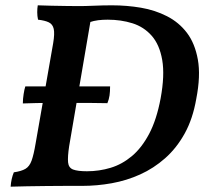

<svg xmlns="http://www.w3.org/2000/svg" viewBox="-20 -699 774 722"><path d="M401 -679Q457 -679 510 -670Q563 -661 608 -638Q653 -615 683 -575.5Q713 -536 724 -475Q735 -414 718 -327Q705 -252 674.5 -197Q644 -142 601 -104Q558 -66 507 -43Q456 -20 400.5 -10Q345 0 289 0H171L181 -55H307Q353 -55 396 -68Q439 -81 476 -112Q513 -143 541 -196Q569 -249 584 -329Q600 -416 590 -473.5Q580 -531 550.5 -564.5Q521 -598 478 -611.5Q435 -625 385 -625Q366 -625 349.5 -623Q333 -621 315 -615L269 -676Q300 -676 333.5 -677.5Q367 -679 401 -679ZM122 -679Q145 -678 173 -677.5Q201 -677 230.5 -676.5Q260 -676 286 -676Q312 -676 330 -676L240 -149Q234 -109 236 -88.5Q238 -68 255 -61.5Q272 -55 307 -55L289 0Q261 0 226 0Q191 0 153.5 0.5Q116 1 81.5 1.5Q47 2 20 3Q21 -12 24 -25.5Q27 -39 32 -51Q60 -55 75.5 -64Q91 -73 99 -95.5Q107 -118 114 -160L180 -537Q186 -573 182 -590.5Q178 -608 163.5 -615Q149 -622 123 -625Q120 -639 120 -653Q120 -667 122 -679ZM65.9 -310Q65.9 -327 68.9 -345.5Q71.8 -364 75.2 -374H394Q394 -355 391.9 -340Q389.7 -325 383.8 -311Q346.4 -312 312 -312Q277.5 -312 239.3 -312Q198.5 -312 170.4 -312Q142.4 -312 118.6 -311.5Q94.8 -311 65.9 -310Z"/></svg>

Font: Vollkorn SemiBold
Style: Italic
Weight: 600
Italic angle: -11°
Designer: Friedrich Althausen
Foundry: Friedrich Althausen
Version: Version 5.000